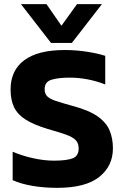

<svg xmlns="http://www.w3.org/2000/svg" viewBox="-20 -895 595 925"><path d="M226 -688 81 -875H204L276 -771L351 -875H471L326 -688ZM256 10Q192 10 136.5 0.5Q81 -9 41 -27V-164Q85 -145 138.5 -133Q192 -121 240 -121Q300 -121 329.5 -132Q359 -143 359 -180Q359 -205 344.5 -220Q330 -235 297.5 -246.5Q265 -258 209 -274Q143 -294 104 -318.5Q65 -343 48 -378Q31 -413 31 -464Q31 -556 97 -605Q163 -654 292 -654Q348 -654 401 -645.5Q454 -637 487 -626V-488Q444 -505 400.5 -513Q357 -521 316 -521Q262 -521 228.5 -511Q195 -501 195 -465Q195 -444 207 -431.5Q219 -419 248.5 -409Q278 -399 329 -385Q408 -364 450 -334.5Q492 -305 508 -266.5Q524 -228 524 -180Q524 -95 458 -42.5Q392 10 256 10Z"/></svg>

Font: Kanit SemiBold
Style: Regular
Weight: 600
Designer: Katatrad Team
Foundry: CadsonDemak
Version: Version 2.000; ttfautohint (v1.8.3)